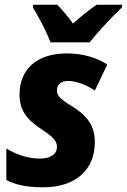

<svg xmlns="http://www.w3.org/2000/svg" viewBox="-20 -786 539 816"><path d="M195 -606H361C393 -647 458 -717 498 -754L499 -766H391C358 -744 325 -717 290 -686C271 -714 242 -747 223 -766H121L120 -754C145 -714 178 -650 195 -606ZM164 10C299 10 383 -62 383 -182C383 -255 347 -297 285 -335C236 -365 222 -379 222 -402C222 -428 242 -442 270 -442C303 -442 347 -426 383 -401L436 -512C387 -543 329 -559 265 -559C133 -559 63 -489 63 -384C63 -322 89 -281 153 -239C212 -201 222 -184 222 -161C222 -126 186 -112 151 -112C104 -112 54 -126 7 -155V-21C47 0 94 10 164 10Z"/></svg>

Font: Noto Sans SemiCondensed ExtraBold
Style: Italic
Weight: 800
Width: 4
Italic angle: -12°
Designer: Monotype Design Team
Foundry: Monotype Imaging Inc.
Version: Version 2.013